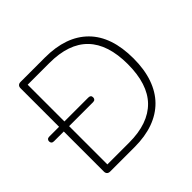

<svg xmlns="http://www.w3.org/2000/svg" viewBox="-172 -887 1068 1068"><g transform="rotate(-45 362.0 -352.5)"><path d="M121 0Q109 0 102.5 -6.5Q96 -13 96 -25V-680Q96 -692 102.5 -698.5Q109 -705 121 -705H313Q479 -705 568.5 -615.5Q658 -526 658 -353Q658 -267 635 -201Q612 -135 568 -90.5Q524 -46 460 -23Q396 0 313 0ZM138 -39H309Q385 -39 442 -59Q499 -79 537 -118Q575 -157 594 -216Q613 -275 613 -353Q613 -509 537 -587.5Q461 -666 309 -666H138ZM19 -340Q9 -340 4 -345Q-1 -350 -1 -359Q-1 -367 4 -372Q9 -377 19 -377H326Q336 -377 341 -372.5Q346 -368 346 -359Q346 -350 341 -345Q336 -340 326 -340Z"/></g></svg>

Font: Nunito ExtraLight
Style: Regular
Weight: 200
Designer: Vernon Adams
Foundry: Vernon Adams
Version: Version 3.602;April 4, 2023;FontCreator 14.0.0.2856 64-bit